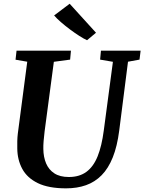

<svg xmlns="http://www.w3.org/2000/svg" viewBox="-20 -1020 789 1050"><path d="M680 -682.5 632 -306Q621 -220 596.8 -159.5Q572.5 -99 535.8 -61.8Q499 -24.5 450.2 -7.2Q401.5 10 341.5 10Q245.5 10 187 -18.5Q128.5 -47 101.8 -96.5Q75 -146 74.5 -208.5Q74 -227.5 74.5 -248Q75 -268.5 77.5 -290L129 -682.5L65 -693.5L70.5 -743H368L363.5 -694L274.5 -682L224 -302Q220.5 -273.5 218.5 -248.8Q216.5 -224 217 -205.5Q217.5 -161 232.2 -126.2Q247 -91.5 277.5 -71.8Q308 -52 356.5 -52Q414 -52 452.5 -80.2Q491 -108.5 513.8 -165Q536.5 -221.5 547.5 -306L597.5 -682L527.5 -694L532 -743H749L743 -694ZM456 -800Q439 -807.5 414 -823.5Q389 -839.5 362.2 -859.5Q335.5 -879.5 312.5 -899.5Q289.5 -919.5 276 -935.5L361 -999.5L505 -841Z"/></svg>

Font: Merriweather
Style: Bold Italic
Weight: 700
Italic angle: -7.8°
Version: Version 2.101